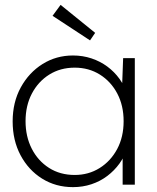

<svg xmlns="http://www.w3.org/2000/svg" viewBox="-20 -759 647 789"><path d="M32 -260Q32 -339 65.5 -400Q99 -461 155 -496Q211 -531 280 -531Q320 -531 356 -519Q392 -507 421 -485.5Q450 -464 471 -435Q492 -406 501 -372L481 -385L486 -520H534V0H484V-130L501 -149Q492 -116 471 -87Q450 -58 421 -36Q392 -14 356 -2Q320 10 280 10Q209 10 153 -25Q97 -60 64.5 -121Q32 -182 32 -260ZM488 -261Q488 -325 462 -374.5Q436 -424 390.5 -452.5Q345 -481 287 -481Q228 -481 182.5 -452.5Q137 -424 111 -374.5Q85 -325 85 -261Q85 -198 110.5 -148Q136 -98 181.5 -69Q227 -40 287 -40Q344 -40 389.5 -68.5Q435 -97 461.5 -146.5Q488 -196 488 -261ZM350 -593 196 -694 229 -739 371 -624Z"/></svg>

Font: Mach ExtraLight
Style: Regular
Weight: 250
Version: Version 1.002